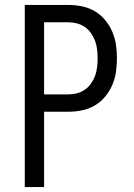

<svg xmlns="http://www.w3.org/2000/svg" viewBox="-20 -755 540 775"><path d="M80 0V-735H256Q283 -735 310.5 -729.5Q338 -724 362 -710Q386 -696 404 -674.5Q422 -653 433 -627.5Q444 -602 448 -574.5Q452 -547 452 -520Q452 -492 448 -464.5Q444 -437 433 -411.5Q422 -386 404 -364.5Q386 -343 362 -329Q338 -315 310.5 -309.5Q283 -304 256 -304H158V0ZM256 -374Q274 -374 291 -378.5Q308 -383 322.5 -393Q337 -403 347.5 -418Q358 -433 364 -449.5Q370 -466 372 -484Q374 -502 374 -520Q374 -537 372 -555Q370 -573 364 -589.5Q358 -606 347.5 -621Q337 -636 322.5 -646Q308 -656 291 -660.5Q274 -665 256 -665H158V-374Z"/></svg>

Font: Iosevka Term Curly
Style: Regular
Weight: 400
Designer: Belleve Invis
Foundry: Belleve Invis
Version: Version 32.3.0